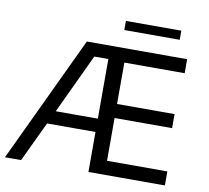

<svg xmlns="http://www.w3.org/2000/svg" viewBox="-90 -952 1145 1053"><g transform="rotate(10 482.5 -426.0)"><path d="M234.4 -296.9H468.8V-628.9H390.6ZM468.8 -222.7H199.2L93.8 0H3.9L335.9 -703.1H894.5V-625H558.6V-394.5H878.9V-316.4H558.6V-78.1H894.5V0H468.8ZM835.9 -800.8H527.3V-851.6H835.9Z"/></g></svg>

Font: 和音 by 宁静之雨，公众号njzyshare
Style: Regular
Weight: 400
Designer: Steve Matteson
Foundry: Ascender Corporation
Version: Version 6.00;June 8, 2018;FontCreator 11.0.0.2388 32-bit